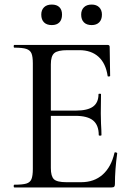

<svg xmlns="http://www.w3.org/2000/svg" viewBox="-20 -822 582 842"><path d="M486 -154Q489 -154 491.5 -152.5Q494 -151 494 -150Q484 -78 484 -15Q484 -7 481 -3.5Q478 0 469 0H43Q40 0 40 -6Q40 -12 43 -12Q79 -12 95.5 -17Q112 -22 118 -36.5Q124 -51 124 -81V-544Q124 -574 118 -588Q112 -602 95.5 -607.5Q79 -613 43 -613Q40 -613 40 -619Q40 -625 43 -625H452Q461 -625 461 -616L463 -489Q463 -487 457.5 -486.5Q452 -486 452 -489Q444 -544 412 -573Q380 -602 328 -602H276Q233 -602 218 -589Q203 -576 203 -540V-337H313Q364 -337 388 -354.5Q412 -372 412 -409Q412 -411 417.5 -411Q423 -411 423 -409L422 -325L423 -280Q425 -248 425 -230Q425 -227 419 -227Q413 -227 413 -230Q413 -273 388.5 -293.5Q364 -314 310 -314H203V-85Q203 -49 216.5 -36Q230 -23 271 -23H336Q393 -23 430.5 -56.5Q468 -90 482 -152Q482 -154 486 -154ZM161 -758Q161 -778 173 -790Q185 -802 207 -802Q229 -802 240.5 -790.5Q252 -779 252 -758Q252 -736 240.5 -724Q229 -712 207 -712Q185 -712 173 -724Q161 -736 161 -758ZM336 -758Q336 -778 348 -790Q360 -802 382 -802Q403 -802 415 -790Q427 -778 427 -758Q427 -736 415 -724Q403 -712 382 -712Q360 -712 348 -724Q336 -736 336 -758Z"/></svg>

Font: Cormorant Infant Medium
Style: Regular
Weight: 500
Designer: Christian Thalmann (Catharsis Fonts)
Version: Version 3.000